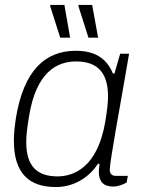

<svg xmlns="http://www.w3.org/2000/svg" viewBox="-20 -743 571 775"><path d="M337 -591H376L352 -723H298L296 -720ZM223 -591H263L240 -723H184L182 -720ZM205 12C268 12 333 -17 376 -83L382 -80C380 -69 379 -58 379 -49C379 -11 397 10 437 10C458 10 478 1 491 -6L496 -33H449C431 -33 423 -42 423 -58C423 -89 466 -323 481 -410L501 -526H465L442 -446H436C409 -510 361 -538 286 -538C161 -538 75 -457 44 -265C39 -232 36 -201 36 -175C36 -44 97 12 205 12ZM212 -31C130 -31 86 -72 86 -169C86 -192 88 -219 98 -278C126 -445 204 -495 287 -495C377 -495 416 -446 416 -354C416 -330 413 -302 405 -252C373 -64 275 -31 212 -31Z"/></svg>

Font: Archivo Thin
Style: Italic
Weight: 100
Italic angle: -10°
Designer: Hector Gatti
Foundry: Omnibus-Type
Version: Version 2.001